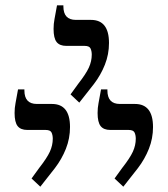

<svg xmlns="http://www.w3.org/2000/svg" viewBox="-20 -971 632 724"><path d="M279 -584 246 -615 275 -655Q304 -692 315 -716Q326 -740 326 -765Q326 -778 321.5 -788Q317 -798 299 -798H230Q205 -798 193.5 -812.5Q182 -827 182 -862Q182 -881 185.5 -899Q189 -917 195 -951H219V-947Q219 -896 266 -896H323Q391 -896 391 -809Q391 -766 375.5 -727Q360 -688 334 -654ZM132 -267 99 -298 128 -338Q157 -375 168 -399Q179 -423 179 -448Q179 -461 174.5 -471Q170 -481 152 -481H83Q58 -481 46.5 -495.5Q35 -510 35 -545Q35 -564 38.5 -582Q42 -600 48 -634H72V-630Q72 -579 119 -579H176Q244 -579 244 -492Q244 -449 228.5 -410Q213 -371 187 -337ZM445 -267 412 -298 441 -338Q470 -375 481 -399Q492 -423 492 -448Q492 -461 487.5 -471Q483 -481 465 -481H396Q371 -481 359.5 -495.5Q348 -510 348 -545Q348 -564 351.5 -582Q355 -600 361 -634H385V-630Q385 -579 432 -579H489Q557 -579 557 -492Q557 -449 541.5 -410Q526 -371 500 -337Z"/></svg>

Font: Noto Serif Hebrew SemiCondensed
Style: Regular
Weight: 400
Width: 4
Designer: Monotype Design Team
Foundry: Monotype Imaging Inc.
Version: Version 2.004; ttfautohint (v1.8.4.7-5d5b)